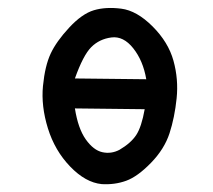

<svg xmlns="http://www.w3.org/2000/svg" viewBox="-20 -473 540 487"><path d="M238 -6Q197 -10 158 -50.5Q119 -91 101.5 -147.5Q84 -204 89 -255Q94 -306 108.5 -337Q123 -368 155.5 -403Q188 -438 218 -447Q248 -456 287.5 -451Q327 -446 367 -406Q407 -366 420 -319Q433 -272 428 -223.5Q423 -175 410 -135Q397 -95 363 -60Q329 -25 300 -14.5Q271 -4 238 -6ZM283 -93Q312 -110 325.5 -130.5Q339 -151 347 -196L170 -198Q178 -147 197.5 -119.5Q217 -92 239.5 -87Q262 -82 283 -93ZM351 -272Q343 -319 318 -350.5Q293 -382 262.5 -378Q232 -374 211.5 -353.5Q191 -333 170 -274Z"/></svg>

Font: NaniFont Regular
Style: Regular
Weight: 400
Designer: Nanigashitei
Version: Version 1.036